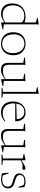

<svg xmlns="http://www.w3.org/2000/svg" viewBox="1455 -2215 770 3720"><g transform="rotate(90 1840.0 -355.0)"><path d="M415 -374Q415 -400.5 380.2 -420.5Q345.5 -440.5 293 -440.5Q224.5 -440.5 177.8 -413Q131 -385.5 107.5 -335Q84 -284.5 84 -214.5Q84 -155 104.8 -111.8Q125.5 -68.5 165.8 -45.2Q206 -22 263 -22Q303.5 -22 346.8 -37Q390 -52 442.5 -88V-67.5Q397 -42.5 367.5 -27Q338 -11.5 318.8 -3.5Q299.5 4.5 285 7.2Q270.5 10 255 10Q186 10 139.5 -15.5Q93 -41 69.8 -90.2Q46.5 -139.5 46.5 -211.5Q46.5 -271.5 65.5 -318.8Q84.5 -366 119.2 -398.5Q154 -431 200.5 -447.8Q247 -464.5 301.5 -464.5Q329 -464.5 351 -461.8Q373 -459 395.2 -452.2Q417.5 -445.5 444.5 -433.5L415 -400.5V-666Q409 -667.5 392.5 -671.5Q376 -675.5 357 -680Q338 -684.5 323.5 -688V-699L450.5 -720.5H456L451 -672V-43.5Q455.5 -43 468.5 -41.5Q481.5 -40 498 -38.2Q514.5 -36.5 529.2 -34.8Q544 -33 552 -32V-19.5L423.5 9H417L415 -63Z M827 -12.5Q880 -12.5 921 -35.8Q962 -59 985.5 -105.2Q1009 -151.5 1009 -221.5Q1009 -287.5 987 -337.2Q965 -387 924.5 -414.5Q884 -442 827.5 -442Q774.5 -442 733.2 -419Q692 -396 668.5 -349.5Q645 -303 645 -233.5Q645 -167 667 -117.5Q689 -68 730 -40.2Q771 -12.5 827 -12.5ZM826 10Q761.5 10 711.5 -18.2Q661.5 -46.5 633 -99.2Q604.5 -152 604.5 -224.5Q604.5 -300.5 632.5 -354.2Q660.5 -408 711 -436.2Q761.5 -464.5 828.5 -464.5Q893 -464.5 943 -436.2Q993 -408 1021.5 -355.5Q1050 -303 1050 -230Q1050 -154 1022 -100.5Q994 -47 943.5 -18.5Q893 10 826 10Z M1234.5 -154Q1234.5 -104.5 1245.5 -76.5Q1256.5 -48.5 1284 -37.2Q1311.5 -26 1359.5 -26Q1391.5 -26 1430.5 -38Q1469.5 -50 1517 -83.5L1523.5 -73.5Q1490 -47 1464 -30.5Q1438 -14 1417 -5.2Q1396 3.5 1377 6.8Q1358 10 1337.5 10Q1261.5 10 1230 -23.8Q1198.5 -57.5 1198.5 -131V-421L1097 -437.5V-454.5L1240 -462.5L1234.5 -421ZM1514.5 9 1512.5 -71V-421L1411 -437.5V-454.5L1554 -462.5L1548.5 -421V-43.5Q1553 -43 1566 -41.5Q1579 -40 1595.5 -38.2Q1612 -36.5 1626.8 -34.8Q1641.5 -33 1649.5 -32V-19.5L1521 9Z M1796 -27 1874.5 -15.5V0H1681.5V-15.5L1760 -27V-666Q1753.5 -667.5 1739.2 -671Q1725 -674.5 1706.5 -678.8Q1688 -683 1668.5 -688V-699L1792 -720.5H1797.5L1796 -667.5Z M2157 -464.5Q2217.5 -464.5 2255.2 -439.5Q2293 -414.5 2311.5 -369.8Q2330 -325 2332 -265H1981.5L1979.5 -285.5L2307.5 -294.5L2291 -276Q2289.5 -327.5 2273 -364.5Q2256.5 -401.5 2225.5 -421.2Q2194.5 -441 2148 -441Q2098.5 -441 2061.5 -417.8Q2024.5 -394.5 2004 -348Q1983.5 -301.5 1983.5 -232.5Q1983.5 -164 2006 -117.2Q2028.5 -70.5 2071.2 -46.5Q2114 -22.5 2175 -22.5Q2202.5 -22.5 2226.2 -27.2Q2250 -32 2274.5 -43.2Q2299 -54.5 2327 -74.5L2332.5 -58.5Q2299.5 -33.5 2272.2 -18.5Q2245 -3.5 2217.8 3.2Q2190.5 10 2157 10Q2092 10 2044.8 -17.2Q1997.5 -44.5 1972.2 -96.5Q1947 -148.5 1947 -222.5Q1947 -292.5 1973 -347.2Q1999 -402 2046.2 -433.2Q2093.5 -464.5 2157 -464.5Z M2516 -154Q2516 -104.5 2527 -76.5Q2538 -48.5 2565.5 -37.2Q2593 -26 2641 -26Q2673 -26 2712 -38Q2751 -50 2798.5 -83.5L2805 -73.5Q2771.5 -47 2745.5 -30.5Q2719.5 -14 2698.5 -5.2Q2677.5 3.5 2658.5 6.8Q2639.5 10 2619 10Q2543 10 2511.5 -23.8Q2480 -57.5 2480 -131V-421L2378.5 -437.5V-454.5L2521.5 -462.5L2516 -421ZM2796 9 2794 -71V-421L2692.5 -437.5V-454.5L2835.5 -462.5L2830 -421V-43.5Q2834.5 -43 2847.5 -41.5Q2860.5 -40 2877 -38.2Q2893.5 -36.5 2908.2 -34.8Q2923 -33 2931 -32V-19.5L2802.5 9Z M3241 -462.5Q3256.5 -462.5 3263.2 -454.8Q3270 -447 3270 -434Q3270 -421.5 3263.2 -412.5Q3256.5 -403.5 3245 -403.5Q3236 -403.5 3227.8 -404.8Q3219.5 -406 3210.5 -407Q3201.5 -408 3190 -408Q3177 -408 3161.2 -404.2Q3145.5 -400.5 3126 -390.8Q3106.5 -381 3080.5 -363L3071.5 -372Q3113 -402.5 3141 -420.5Q3169 -438.5 3187.2 -447.8Q3205.5 -457 3218 -459.8Q3230.5 -462.5 3241 -462.5ZM3086 -383.5V-27L3174.5 -15.5V0H2971.5V-15.5L3050 -27V-412Q3043.5 -413 3030.2 -415.2Q3017 -417.5 2999.5 -420.8Q2982 -424 2963.5 -427V-440.5L3079 -464.5H3084.5Z M3491 -464.5Q3527 -464.5 3553.2 -458.8Q3579.5 -453 3604.5 -441.5L3616.5 -325H3601.5L3560.5 -440.5L3596 -409.5Q3565 -428.5 3540.5 -435.2Q3516 -442 3490.5 -442Q3430 -442 3400.5 -419.2Q3371 -396.5 3371 -356Q3371 -324 3388.2 -306Q3405.5 -288 3433.8 -278Q3462 -268 3494.5 -258.5Q3519 -252 3543 -243.2Q3567 -234.5 3586.8 -220.5Q3606.5 -206.5 3618.5 -183.8Q3630.5 -161 3630.5 -126.5Q3630.5 -86 3610.2 -55.5Q3590 -25 3552.2 -7.8Q3514.5 9.5 3462 9.5Q3427.5 9.5 3394.8 4.2Q3362 -1 3338 -10.5L3326.5 -137.5H3341L3383 -10.5L3351 -34.5Q3364.5 -27.5 3382.2 -22.5Q3400 -17.5 3419.8 -15Q3439.5 -12.5 3458.5 -12.5Q3527 -12.5 3562 -41.8Q3597 -71 3597 -121Q3597 -150 3585 -167.8Q3573 -185.5 3552.8 -196Q3532.5 -206.5 3508 -213.5Q3483.5 -220.5 3459.5 -228Q3427 -237.5 3399.8 -250.5Q3372.5 -263.5 3356.2 -285.8Q3340 -308 3340 -346Q3340 -380 3358.8 -407Q3377.5 -434 3411.5 -449.2Q3445.5 -464.5 3491 -464.5Z"/></g></svg>

Font: Newsreader ExtraLight
Style: Regular
Weight: 250
Designer: Hugues Gentile
Foundry: Production Type
Version: Version 1.003